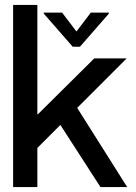

<svg xmlns="http://www.w3.org/2000/svg" viewBox="-20 -756 551 776"><path d="M131 -736V-294H133L361 -520H492L292 -320L494 0H386L224 -251L131 -158V0H33V-736ZM420 -701 303 -567H274L157 -701V-705H231L288 -630H290L347 -705H420Z"/></svg>

Font: Non Bureau
Style: Regular
Weight: 400
Designer: Jona Saucedo
Foundry: Non Foundry
Version: Version 1.000; ttfautohint (v1.8.4)